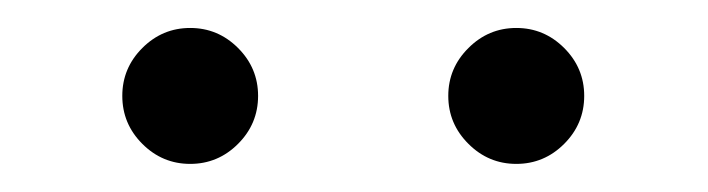

<svg xmlns="http://www.w3.org/2000/svg" viewBox="-20 -733 509 138"><path d="M165.5 -664.1Q165.5 -644 151.1 -629.6Q136.7 -615.2 116.7 -615.2Q96.7 -615.2 82.3 -629.6Q67.9 -644 67.9 -664.1Q67.9 -684.1 82.3 -698.5Q96.7 -712.9 116.7 -712.9Q136.7 -712.9 151.1 -698.5Q165.5 -684.1 165.5 -664.1ZM399.9 -664.1Q399.9 -644 385.5 -629.6Q371.1 -615.2 351.1 -615.2Q331.1 -615.2 316.7 -629.6Q302.2 -644 302.2 -664.1Q302.2 -684.1 316.7 -698.5Q331.1 -712.9 351.1 -712.9Q371.1 -712.9 385.5 -698.5Q399.9 -684.1 399.9 -664.1Z"/></svg>

Font: Comfortaa
Style: Regular
Weight: 400
Designer: Johan Aakerlund - aajohan
Foundry: Johan Aakerlund
Version: Version 2.004 2013